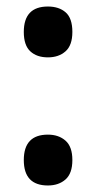

<svg xmlns="http://www.w3.org/2000/svg" viewBox="-20 -561 296 589"><path d="M53 -463Q53 -541 127 -541Q161 -541 181.5 -523Q202 -505 202 -463Q202 -422 181 -403.5Q160 -385 127 -385Q93 -385 73 -403.5Q53 -422 53 -463ZM53 -70Q53 -148 127 -148Q160 -148 181 -129.5Q202 -111 202 -70Q202 -29 181 -10.5Q160 8 127 8Q53 8 53 -70Z"/></svg>

Font: Noto Serif CondExtraBold
Style: Regular
Weight: 800
Width: 3
Designer: Monotype Design Team
Foundry: Monotype Imaging Inc.
Version: Version 1.001